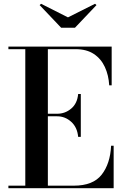

<svg xmlns="http://www.w3.org/2000/svg" viewBox="-20 -997 658 1017"><path d="M340 -905 483.5 -977 491 -970 377 -850H304L190 -970L197.5 -977ZM394 -272Q389.5 -322.5 357.2 -351.8Q325 -381 282.5 -381H233.5V-13.5H370.5Q473 -13.5 518.5 -71.8Q564 -130 568.5 -225H582V0H24.5V-13.5H114V-736.5H24.5V-750H571.5V-545H558.5Q555.5 -598.5 535.5 -642Q515.5 -685.5 477.2 -711Q439 -736.5 380.5 -736.5H233.5V-394.5H282.5Q325 -394.5 357.2 -421.8Q389.5 -449 394 -499H408V-272Z"/></svg>

Font: Bodoni* 16 Medium
Style: Regular
Weight: 500
Version: Version 2.2